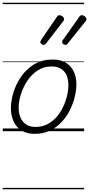

<svg xmlns="http://www.w3.org/2000/svg" viewBox="-20 -950 646 1390"><path d="M231 19Q175 19 136.5 -4.5Q98 -28 78.5 -70.5Q59 -113 59 -168Q59 -222 78 -283Q97 -344 135 -398Q173 -452 229.5 -485.5Q286 -519 362 -519Q417 -519 455 -497Q493 -475 513 -434Q533 -393 533 -340Q533 -298 521.5 -250Q510 -202 486.5 -154Q463 -106 426.5 -67Q390 -28 341.5 -4.5Q293 19 231 19ZM237 -31Q296 -31 341 -61Q386 -91 415.5 -137.5Q445 -184 460 -236.5Q475 -289 475 -333Q475 -376 461.5 -406Q448 -436 421 -452.5Q394 -469 355 -469Q297 -469 252.5 -440Q208 -411 177.5 -364.5Q147 -318 131 -266.5Q115 -215 115 -171Q115 -128 129.5 -96.5Q144 -65 171 -48Q198 -31 237 -31ZM295 -625Q289 -625 280.5 -631Q272 -637 272 -645Q272 -649 273.5 -653Q275 -657 279 -663L390 -825Q394 -833 399 -836.5Q404 -840 411 -840Q416 -840 424.5 -836Q433 -832 438.5 -825.5Q444 -819 444 -811Q444 -806 441.5 -802.5Q439 -799 436 -794L314 -636Q309 -629 304 -627Q299 -625 295 -625ZM452 -625Q446 -625 438 -631Q430 -637 430 -645Q430 -649 431 -653Q432 -657 437 -663L552 -825Q556 -833 561 -836.5Q566 -840 573 -840Q578 -840 586.5 -836Q595 -832 600.5 -825.5Q606 -819 606 -811Q606 -806 603.5 -802.5Q601 -799 598 -794L471 -636Q466 -629 461.5 -627Q457 -625 452 -625ZM0 410H589V420H0ZM0 -20H589V0H0ZM0 -505H589V-500H0ZM0 -930H589V-920H0Z"/></svg>

Font: Playwrite DE LA Guides
Style: Regular
Weight: 400
Designer: Veronika Burian, José Scaglione
Foundry: TypeTogether
Version: Version 1.003